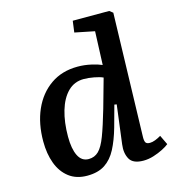

<svg xmlns="http://www.w3.org/2000/svg" viewBox="-114 -865 899 977"><g transform="rotate(-15 335.5 -376.5)"><path d="M550 -107Q549 -85 554 -75Q559 -65 577 -65Q590 -65 605.5 -71Q621 -77 636 -86L660 -36Q648 -26 625.5 -14.5Q603 -3 576 5.5Q549 14 522 14Q467 14 449.5 -17.5Q432 -49 438 -94L464 -298L452 -300L421 -187Q403 -124 379.5 -79Q356 -34 319.5 -10Q283 14 226 14Q169 14 130.5 -15.5Q92 -45 73 -96Q54 -147 54 -212Q54 -306 86 -378.5Q118 -451 178 -493Q238 -535 321 -535Q357 -535 392 -527Q427 -519 447 -510L454 -686L350 -707L358 -767H550L568 -753ZM255 -66Q286 -66 307.5 -87Q329 -108 348 -158Q367 -208 392 -294L435 -447Q418 -455 388.5 -460.5Q359 -466 335 -466Q285 -466 251 -432Q217 -398 199.5 -338.5Q182 -279 182 -203Q182 -139 200 -102.5Q218 -66 255 -66Z"/></g></svg>

Font: Literata 7pt SemiBold
Style: Italic
Weight: 600
Italic angle: -2°
Designer: Latin by Veronika Burian and Jose Scaglione. Greek by Irene Vlachou. Cyrillic by Vera Evstafieva
Foundry: TypeTogether
Version: Version 3.002